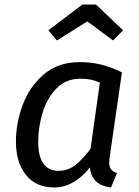

<svg xmlns="http://www.w3.org/2000/svg" viewBox="-20 -812 609 844"><path d="M516 -494 462 -120Q460 -104 460 -98Q460 -80 467.5 -69Q475 -58 494 -51L468 12Q426 7 403 -14Q380 -35 375 -76Q343 -35 303 -11.5Q263 12 218 12Q138 12 94 -43Q50 -98 50 -190Q50 -270 79.5 -350Q109 -430 172 -484.5Q235 -539 331 -539Q380 -539 424.5 -528Q469 -517 516 -494ZM148 -189Q148 -124 171 -92.5Q194 -61 237 -61Q278 -61 310.5 -86Q343 -111 378 -158L419 -449Q398 -458 378.5 -462Q359 -466 333 -466Q270 -466 228.5 -423.5Q187 -381 167.5 -317.5Q148 -254 148 -189ZM193 -679 342 -792H402L521 -679L477 -634L364 -718L230 -634Z"/></svg>

Font: Fira Sans
Style: Italic
Weight: 400
Italic angle: -8°
Designer: bBox Type GmbH & Carrois Corporate GbR & Edenspiekermann AG
Foundry: bBox Type GmbH & Carrois Corporate GbR & Edenspiekermann AG
Version: Version 4.301